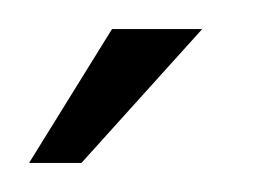

<svg xmlns="http://www.w3.org/2000/svg" viewBox="-20 -658 179 132"><path d="M0 -546 57 -638H119L36 -546Z"/></svg>

Font: Alumni Sans Thin
Style: Regular
Weight: 400
Version: Version 1.018